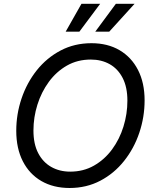

<svg xmlns="http://www.w3.org/2000/svg" viewBox="-20 -961 800 992"><path d="M339.4 10.3Q255.9 10.3 193.8 -25.6Q131.8 -61.5 97.9 -127.9Q64 -194.3 64 -285.2Q64 -371.1 91.3 -452.1Q118.7 -533.2 169.9 -597.7Q221.2 -662.1 293 -700Q364.7 -737.8 452.6 -737.8Q536.1 -737.8 597.7 -701.7Q659.2 -665.5 693.1 -599.4Q727.1 -533.2 727.1 -442.4Q727.1 -356 699.7 -274.9Q672.4 -193.8 621.1 -129.4Q569.8 -64.9 498.3 -27.3Q426.8 10.3 339.4 10.3ZM342.8 -74.2Q411.1 -74.2 465.8 -105.5Q520.5 -136.7 559.1 -189.2Q597.7 -241.7 617.9 -307.1Q638.2 -372.6 638.2 -440.9Q638.2 -510.3 614 -557.6Q589.8 -605 547.1 -629.2Q504.4 -653.3 449.2 -653.3Q380.4 -653.3 325.7 -622.1Q271 -590.8 232.4 -538.1Q193.8 -485.4 173.3 -420.2Q152.8 -355 152.8 -286.6Q152.8 -217.3 177.2 -170.2Q201.7 -123 244.6 -98.6Q287.6 -74.2 342.8 -74.2ZM390.1 -797.4H319.3L400.9 -941.4H497.6ZM544.4 -797.4H472.2L578.6 -941.4H675.3Z"/></svg>

Font: Inter 20pt
Style: Italic
Weight: 400
Italic angle: -9.3988°
Version: Version 4.001;git-66647c0bb